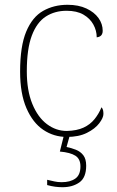

<svg xmlns="http://www.w3.org/2000/svg" viewBox="-20 -562 488 802"><path d="M259 10Q205 10 161 -19.5Q117 -49 90.5 -110Q64 -171 64 -263Q64 -369 89.5 -430Q115 -491 160 -516.5Q205 -542 262 -542Q308 -542 341 -526.5Q374 -511 391.5 -486.5Q409 -462 409 -433Q409 -425 406 -419Q403 -413 397.5 -410Q392 -407 384 -406Q384 -434 370 -459.5Q356 -485 328.5 -501Q301 -517 258 -517Q209 -517 171.5 -493Q134 -469 113 -413.5Q92 -358 92 -264Q92 -184 115 -128Q138 -72 176 -43.5Q214 -15 259 -15Q301 -16 329 -29Q357 -42 375 -64.5Q393 -87 404 -114Q409 -108 410.5 -101.5Q412 -95 412 -86Q412 -70 394.5 -47Q377 -24 343 -7Q309 10 259 10ZM241 220Q226 220 210.5 218Q195 216 177 211V189Q195 193 208 196Q221 199 238 199Q273 199 294.5 184Q316 169 316 133Q316 102 295 88.5Q274 75 230 71L250 -9H275L258 52Q278 56 297 63.5Q316 71 328 86.5Q340 102 340 130Q340 180 311.5 200Q283 220 241 220Z"/></svg>

Font: Noto Serif Lao Thin
Style: Regular
Weight: 250
Designer: Monotype Design Team
Foundry: Monotype Imaging Inc.
Version: Version 2.003